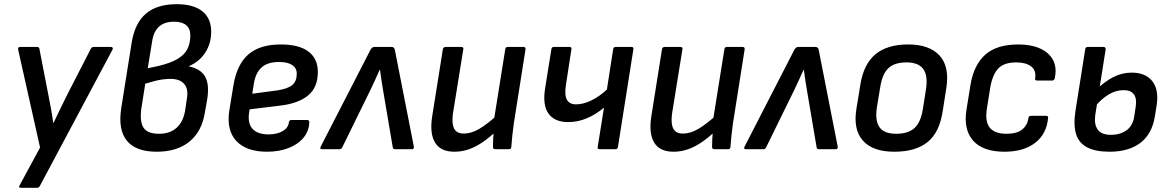

<svg xmlns="http://www.w3.org/2000/svg" viewBox="-20 -715 5607 920"><path d="M80 185Q67 185 74 173L172 -8L67 -477Q64 -490 77 -490H158Q168 -490 169 -480L210 -269Q217 -235 223.5 -199Q230 -163 235 -127H237Q254 -163 271 -198Q288 -233 305 -267L415 -481Q417 -486 420.5 -488Q424 -490 429 -490H512Q517 -490 519.5 -486.5Q522 -483 519 -477L171 176Q167 185 157 185Z M731 12Q631 12 588 -40.5Q545 -93 561 -197L611 -511Q626 -604 679 -649.5Q732 -695 827 -695Q907 -695 949.5 -661Q992 -627 992 -563Q992 -507 963.5 -463Q935 -419 885 -398V-397Q942 -385 963 -347.5Q984 -310 973 -240L962 -178Q948 -86 888.5 -37Q829 12 731 12ZM742 -74Q794 -74 826 -102.5Q858 -131 867 -185L876 -246Q883 -290 862 -313.5Q841 -337 797 -337Q779 -337 760 -334.5Q741 -332 720 -326.5Q699 -321 676 -314L657 -193Q649 -130 668.5 -102Q688 -74 742 -74ZM688 -388 702 -391Q772 -404 813.5 -423.5Q855 -443 873.5 -472.5Q892 -502 892 -545Q892 -578 872 -594.5Q852 -611 814 -611Q768 -611 742 -587.5Q716 -564 709 -517Z M1260 12Q1160 12 1112 -40Q1064 -92 1079 -187L1099 -309Q1116 -408 1171 -455Q1226 -502 1325 -502Q1413 -502 1458 -468Q1503 -434 1503 -370Q1503 -296 1456 -257.5Q1409 -219 1323 -209L1176 -191L1173 -171Q1167 -121 1191.5 -96Q1216 -71 1267 -71Q1307 -71 1334 -86.5Q1361 -102 1364 -128Q1366 -140 1376 -140H1452Q1462 -140 1462 -129Q1461 -88 1435 -56Q1409 -24 1363.5 -6Q1318 12 1260 12ZM1189 -266 1310 -282Q1360 -290 1381 -308Q1402 -326 1402 -362Q1402 -389 1380 -403.5Q1358 -418 1317 -418Q1262 -418 1233 -391.5Q1204 -365 1196 -312Z M1523 0Q1510 0 1517 -13L1755 -476Q1763 -490 1773 -490H1857Q1869 -490 1872 -476L1963 -13Q1965 0 1953 0H1873Q1863 0 1862 -9L1816 -280Q1812 -305 1808 -329.5Q1804 -354 1801 -380H1799Q1788 -354 1776.5 -330Q1765 -306 1753 -280L1620 -9Q1616 0 1607 0Z M2157 12Q2091 12 2064.5 -32Q2038 -76 2051 -158L2102 -479Q2104 -490 2115 -490H2191Q2202 -490 2200 -479L2150 -169Q2144 -123 2156 -99Q2168 -75 2203 -75Q2238 -75 2276.5 -97.5Q2315 -120 2370 -170L2358 -87Q2325 -56 2293 -34Q2261 -12 2227.5 0Q2194 12 2157 12ZM2353 0Q2342 0 2342 -11Q2342 -29 2343 -49Q2344 -69 2346 -90V-135L2401 -479Q2403 -490 2412 -490H2488Q2500 -490 2498 -478L2442 -123Q2438 -95 2435 -66.5Q2432 -38 2430 -11Q2430 0 2418 0Z M2853 0Q2842 0 2844 -11L2874 -199Q2834 -166 2791.5 -148Q2749 -130 2702 -130Q2638 -130 2608.5 -170.5Q2579 -211 2592 -292L2622 -479Q2624 -490 2633 -490H2709Q2720 -490 2718 -479L2692 -310Q2684 -261 2696 -238Q2708 -215 2741 -215Q2775 -215 2814 -234Q2853 -253 2888 -286L2918 -479Q2920 -490 2929 -490H3006Q3017 -490 3015 -479L2941 -11Q2939 0 2930 0Z M3207 12Q3141 12 3114.5 -32Q3088 -76 3101 -158L3152 -479Q3154 -490 3165 -490H3241Q3252 -490 3250 -479L3200 -169Q3194 -123 3206 -99Q3218 -75 3253 -75Q3288 -75 3326.5 -97.5Q3365 -120 3420 -170L3408 -87Q3375 -56 3343 -34Q3311 -12 3277.5 0Q3244 12 3207 12ZM3403 0Q3392 0 3392 -11Q3392 -29 3393 -49Q3394 -69 3396 -90V-135L3451 -479Q3453 -490 3462 -490H3538Q3550 -490 3548 -478L3492 -123Q3488 -95 3485 -66.5Q3482 -38 3480 -11Q3480 0 3468 0Z M3554 0Q3541 0 3548 -13L3786 -476Q3794 -490 3804 -490H3888Q3900 -490 3903 -476L3994 -13Q3996 0 3984 0H3904Q3894 0 3893 -9L3847 -280Q3843 -305 3839 -329.5Q3835 -354 3832 -380H3830Q3819 -354 3807.5 -330Q3796 -306 3784 -280L3651 -9Q3647 0 3638 0Z M4265 12Q4162 12 4114.5 -41.5Q4067 -95 4084 -196L4103 -312Q4119 -409 4175.5 -455.5Q4232 -502 4332 -502Q4432 -502 4481 -450Q4530 -398 4515 -296L4497 -182Q4482 -81 4425 -34.5Q4368 12 4265 12ZM4274 -74Q4332 -74 4362 -101.5Q4392 -129 4402 -192L4417 -287Q4427 -354 4403.5 -385Q4380 -416 4324 -416Q4266 -416 4237 -388.5Q4208 -361 4198 -299L4182 -202Q4172 -139 4193.5 -106.5Q4215 -74 4274 -74Z M4793 12Q4690 12 4643 -41Q4596 -94 4611 -189L4630 -307Q4646 -404 4701 -453Q4756 -502 4860 -502Q4921 -502 4964 -482.5Q5007 -463 5026 -427Q5045 -391 5034 -340Q5031 -329 5022 -329H4949Q4938 -329 4940 -340Q4946 -378 4920.5 -397Q4895 -416 4850 -416Q4791 -416 4763.5 -387Q4736 -358 4725 -296L4709 -195Q4699 -133 4722.5 -103.5Q4746 -74 4803 -74Q4853 -74 4878 -94.5Q4903 -115 4908 -149Q4909 -160 4920 -160H4993Q5004 -160 5002 -149Q4995 -73 4940 -30.5Q4885 12 4793 12Z M5297 12Q5230 12 5190 -8.5Q5150 -29 5136.5 -71.5Q5123 -114 5133 -182L5180 -479Q5182 -490 5191 -490H5268Q5278 -490 5278 -479L5228 -163Q5222 -119 5240 -94Q5258 -69 5303 -69Q5349 -69 5379 -91.5Q5409 -114 5415 -158L5422 -204Q5428 -242 5413.5 -262.5Q5399 -283 5364 -283Q5326 -283 5291 -261.5Q5256 -240 5223 -200L5235 -287Q5273 -324 5314.5 -345.5Q5356 -367 5403 -367Q5469 -367 5501.5 -326Q5534 -285 5522 -209L5514 -159Q5501 -74 5445 -31Q5389 12 5297 12Z"/></svg>

Font: Sofia Sans SemiBold
Style: Italic
Weight: 600
Italic angle: -9°
Designer: Botio Nikoltchev, Ani Petrova
Foundry: lettersoup
Version: Version 4.100-B